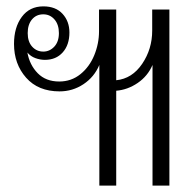

<svg xmlns="http://www.w3.org/2000/svg" viewBox="-20 -583 617 603"><path d="M512 -553V0H459V-379Q444 -344 412.5 -322.5Q381 -301 345 -298V0H292V-379Q276 -341 242 -318.5Q208 -296 167 -296Q100 -296 62 -339Q24 -382 24 -445Q24 -497 48.5 -530Q73 -563 116 -563Q155 -563 176.5 -539.5Q198 -516 198 -481Q198 -442 177 -418.5Q156 -395 121 -395Q106 -395 91 -400.5Q76 -406 66 -418Q73 -379 98.5 -353Q124 -327 166 -327Q204 -327 232.5 -350Q261 -373 276 -409.5Q291 -446 291 -485V-553H345V-331Q395 -336 426.5 -382.5Q458 -429 458 -487V-553ZM67 -479Q67 -452 81 -436.5Q95 -421 116 -421Q136 -421 150.5 -436.5Q165 -452 165 -479Q165 -506 151 -522Q137 -538 116 -538Q94 -538 80.5 -522Q67 -506 67 -479Z"/></svg>

Font: Taviraj ExtraLight
Style: Regular
Weight: 200
Designer: Katatrad Team
Foundry: CadsonDemak
Version: Version 1.030